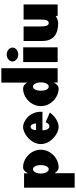

<svg xmlns="http://www.w3.org/2000/svg" viewBox="866 -1766 1160 2933"><g transform="rotate(-90 1446.5 -300.0)"><path d="M625.6 -257C625.6 -407 494.3 -528 355.3 -528C318.3 -528 286.7 -497 266.7 -455H264.2V-513H45.4V260H266.7V-49C288.8 -8 318.9 15 355.3 15C494.3 15 625.6 -107 625.6 -257ZM390.6 -257C390.6 -186 362.6 -136 327.3 -136C292.5 -136 261.7 -186 261.7 -257C261.7 -327 290.9 -377 327.3 -377C365.3 -377 390.6 -327 390.6 -257Z M1204 -232C1205.2 -238 1205.2 -249 1205.2 -256C1205.2 -436 1056.5 -528 973.5 -528C868.4 -528 711.8 -406 711.8 -256C711.8 -107 868.4 15 973.5 15C1033.6 15 1121.5 -22 1194 -119L1046.2 -183C1023.6 -137 1010.4 -126 980.3 -126C956.6 -126 921.8 -153 921.8 -232ZM924.4 -330C926 -377 943.9 -413 976.1 -413C1003.5 -413 1023 -384 1027.3 -330Z M1291.5 -256C1291.5 -106 1422.7 15 1561.8 15C1598.7 15 1630.3 -16 1650.4 -58H1651.8V0H1870.5V-860H1650.4V-464C1628.2 -505 1598.2 -528 1561.8 -528C1422.7 -528 1291.5 -406 1291.5 -256ZM1526.5 -256C1526.5 -327 1554.4 -377 1589.7 -377C1624.5 -377 1654.3 -327 1654.3 -256C1654.3 -186 1626.1 -136 1589.7 -136C1551.8 -136 1526.5 -186 1526.5 -256Z M1964.5 0H2189.5V-526H1964.5ZM1973.2 -690C1973.2 -642 2022 -602 2079.5 -602C2137 -602 2185.8 -642 2185.8 -690C2185.8 -738 2137 -778 2079.5 -778C2022 -778 1973.2 -738 1973.2 -690Z M2614.4 -520V-276C2614.4 -175 2600.1 -136 2561.1 -136C2522.1 -136 2507.9 -175 2507.9 -276V-520H2286.6V-233C2286.6 -61 2394.1 8 2561.1 8C2595.2 8 2627.4 -6 2669.4 -29V0H2844.4V-520Z"/></g></svg>

Font: Blink
Style: Wide
Weight: 400
Designer: Mew Too
Foundry: Cannot Into Space Fonts
Version: Version 001.000